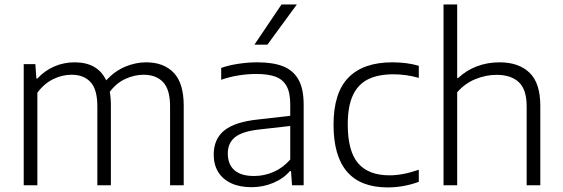

<svg xmlns="http://www.w3.org/2000/svg" viewBox="-20 -828 2514 858"><path d="M801 -355.5V0H740V-353Q740 -428 708.8 -461Q677.5 -494 621.5 -494Q581 -494 540.5 -475.5Q500 -457 470.5 -417.5Q475.5 -392 475.5 -357V0H415V-353Q415 -428 384.8 -461Q354.5 -494 299.5 -494Q257.5 -494 217 -474Q176.5 -454 147 -413.5V0H86V-541.5H138L142.5 -477.5H147.5Q180.5 -513 223 -531.2Q265.5 -549.5 313.5 -549.5Q416.5 -549.5 454.5 -469Q493.5 -511 540 -530.2Q586.5 -549.5 633 -549.5Q711.5 -549.5 756.2 -503Q801 -456.5 801 -355.5Z M1337 -361V0H1285L1280.5 -63.5H1275.5Q1247 -30 1201.2 -10.8Q1155.5 8.5 1104 8.5Q1051.5 8.5 1013.5 -9Q975.5 -26.5 955.2 -59.2Q935 -92 935 -137Q935 -206.5 982 -244.8Q1029 -283 1132.5 -294L1277 -310.5V-362.5Q1277 -415 1260 -444.5Q1243 -474 1209.8 -485.8Q1176.5 -497.5 1124 -497.5Q1088 -497.5 1047.5 -491.2Q1007 -485 968.5 -471.5V-524.5Q1002.5 -536.5 1045.8 -543Q1089 -549.5 1130 -549.5Q1199.5 -549.5 1244.8 -531.8Q1290 -514 1313.5 -472.8Q1337 -431.5 1337 -361ZM1277 -115V-265L1135.5 -249Q1062.5 -240.5 1030.2 -214.8Q998 -189 998 -142Q998 -93.5 1027.5 -67.5Q1057 -41.5 1115.5 -41.5Q1161 -41.5 1202.8 -59.8Q1244.5 -78 1277 -115ZM1117 -628.5 1238 -808H1306.5L1175 -628.5Z M1470.5 -270.5Q1470.5 -413.5 1537.2 -481.5Q1604 -549.5 1733.5 -549.5Q1798.5 -549.5 1851.5 -534V-480Q1795 -496 1738.5 -496Q1669 -496 1624 -473.2Q1579 -450.5 1556.5 -401.2Q1534 -352 1534 -272.5Q1534 -152 1580.5 -98.2Q1627 -44.5 1720.5 -44.5Q1780 -44.5 1851.5 -69.5V-15.5Q1783.5 9.5 1712.5 9.5Q1470.5 9.5 1470.5 -270.5Z M1962 -808H2023V-479H2027Q2063.5 -513.5 2110.8 -531.5Q2158 -549.5 2212.5 -549.5Q2298 -549.5 2346.2 -503.2Q2394.5 -457 2394.5 -355.5V0H2333.5V-353Q2333.5 -428 2298.5 -460.8Q2263.5 -493.5 2199 -493.5Q2150.5 -493.5 2103.5 -474Q2056.5 -454.5 2023 -415.5V0H1962Z"/></svg>

Font: Encode Sans Semi Expanded Light
Style: Regular
Weight: 300
Width: 6
Designer: Multiple Designers
Foundry: Impallari Type
Version: Version 2.000